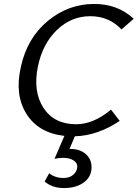

<svg xmlns="http://www.w3.org/2000/svg" viewBox="-20 -684 697 972"><path d="M457 -664Q576 -664 657 -589L595 -535Q532 -602 437 -602Q341 -602 268.5 -532.5Q196 -463 172 -348Q146 -221 200 -138Q254 -55 366 -55Q453 -55 542 -129L586 -72Q474 3 359 6L332 70H337Q387 70 417 98.5Q447 127 443 173Q439 216 401 242Q363 268 304 268Q244 268 206 235L229 193Q258 217 302 217Q332 217 350.5 201Q369 185 371 163Q373 142 353 128.5Q333 115 299 115Q281 115 256 120L306 4Q174 -11 113.5 -108Q53 -205 86 -347Q118 -492 222 -578Q326 -664 457 -664Z"/></svg>

Font: EauTest Medium
Style: Italic
Weight: 500
Italic angle: -12°
Designer: Christian Thalmann (Catharsis Fonts)
Version: Version 0.001;PS 000.001;hotconv 1.0.88;makeotf.lib2.5.64775